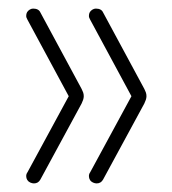

<svg xmlns="http://www.w3.org/2000/svg" viewBox="-20 -501 401 447"><path d="M205 -74Q201 -74 196.5 -76Q192 -78 189.5 -82Q187 -86 187 -91Q187 -96 190 -100L286 -277L190 -455Q187 -460 187 -464Q187 -469 189 -472.5Q191 -476 195 -478.5Q199 -481 203 -481Q216 -481 220 -472L316 -294Q318 -290 319.5 -286Q321 -282 321 -277Q321 -273 319.5 -268.5Q318 -264 316 -260L220 -83Q215 -74 205 -74ZM59 -74Q55 -74 50.5 -76Q46 -78 43.5 -82Q41 -86 41 -91Q41 -96 44 -100L140 -277L44 -455Q41 -460 41 -464Q41 -469 43 -472.5Q45 -476 49 -478.5Q53 -481 57 -481Q70 -481 74 -472L170 -294Q172 -290 173.5 -286Q175 -282 175 -277Q175 -273 173.5 -268.5Q172 -264 170 -260L74 -83Q69 -74 59 -74Z"/></svg>

Font: Dosis ExtraLight ExtraLight
Style: Regular
Weight: 250
Version: Version 3.001; ttfautohint (v1.8.2)